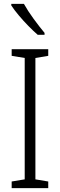

<svg xmlns="http://www.w3.org/2000/svg" viewBox="-20 -967 309 987"><path d="M228 0H40V-34L107 -45V-669L40 -680V-714H228V-680L162 -669V-45L228 -34ZM103 -947Q123 -911 153 -870Q183 -829 209 -798V-788H174Q152 -807 126 -833.5Q100 -860 76.5 -888Q53 -916 38 -939V-947Z"/></svg>

Font: Noto Sans Devanagari UI Condensed Light
Style: Regular
Weight: 300
Width: 3
Designer: Jelle Bosma - Monotype Design Team
Foundry: Monotype Imaging Inc.
Version: Version 2.004; ttfautohint (v1.8.4.7-5d5b)